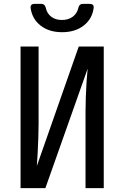

<svg xmlns="http://www.w3.org/2000/svg" viewBox="-20 -970 640 990"><path d="M86 0V-730H179V-334Q179 -297 177.5 -256Q176 -215 174 -177.5Q172 -140 170 -114L386 -730H515V0H421V-394Q421 -430 422.5 -471.5Q424 -513 426.5 -551.5Q429 -590 432 -616L214 0ZM300 -804Q233 -804 189.5 -838Q146 -872 138 -928Q135 -950 159 -950H194Q211 -950 216 -930Q222 -901 244 -884Q266 -867 299 -867Q333 -867 355.5 -884Q378 -901 384 -930Q389 -950 406 -950H442Q465 -950 463 -930Q456 -873 412 -838.5Q368 -804 300 -804Z"/></svg>

Font: Pitagon Sans Mono Medium
Style: Regular
Weight: 500
Monospace: yes
Designer: Travis Tran
Foundry: Pitagon
Version: Version 1.001; ttfautohint (v1.8.4.7-5d5b);gftools[0.9.26]